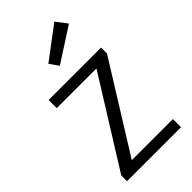

<svg xmlns="http://www.w3.org/2000/svg" viewBox="-254 -898 968 968"><g transform="rotate(-45 230.5 -414.0)"><path d="M422 -58V0H37V-41L330 -511H47V-569H421V-527L129 -58ZM209 -651 175 -699 347 -828 392 -769Z"/></g></svg>

Font: Yaldevi
Style: Regular
Weight: 400
Designer: Sol Matas, Rajitha Manaperi, Kosala Senevirathne
Foundry: Mooniak
Version: Version 1.100